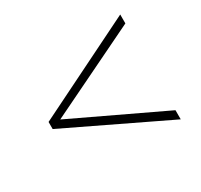

<svg xmlns="http://www.w3.org/2000/svg" viewBox="-105 -684 761 728"><g transform="rotate(-30 275.5 -320.5)"><path d="M56 -302 495 -91V-131L99 -319L495 -511V-550L56 -333Z"/></g></svg>

Font: Noto Sans Devanagari UI ExtraLight
Style: Regular
Weight: 200
Designer: Jelle Bosma - Monotype Design Team
Foundry: Monotype Imaging Inc.
Version: Version 2.003